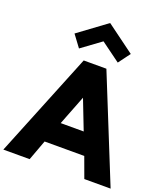

<svg xmlns="http://www.w3.org/2000/svg" viewBox="-203 -1289 1241 1424"><g transform="rotate(20 417.0 -576.5)"><path d="M-6.5 0 327.5 -825H506.5L840 0H632.5L573.5 -161H260.5L201 0ZM326 -330H507.5L417 -563.5ZM264 -896.5 195 -989.5 417 -1153 639 -989.5 570 -896.5 417 -1008.5Z"/></g></svg>

Font: Spartan Thin ExtraBold
Style: Regular
Weight: 800
Version: Version 1.004